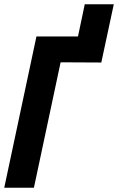

<svg xmlns="http://www.w3.org/2000/svg" viewBox="-24 -886 557 906"><path d="M136 0 262 -592 454 -591 513 -866H376L344 -714H148L-4 0Z"/></svg>

Font: Noto Sans UI Condensed ExtraBold
Style: Italic
Weight: 800
Width: 3
Designer: Monotype Design Team
Foundry: Monotype Imaging Inc.
Version: 1.001